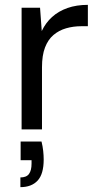

<svg xmlns="http://www.w3.org/2000/svg" viewBox="-20 -533 407 791"><path d="M69 0V-501H145L152 -405Q168 -439 194.5 -463Q221 -487 258 -500Q295 -513 342 -513V-425H315Q282 -425 252.5 -416.5Q223 -408 200.5 -389Q178 -370 165.5 -337.5Q153 -305 153 -256V0ZM64 238V198Q89 198 99.5 183.5Q110 169 110 141V127H65V50H151Q156 70 158 89Q160 108 160 124Q160 184 135 211Q110 238 64 238Z"/></svg>

Font: DM Sans 18pt
Style: Regular
Weight: 400
Designer: Colophon Foundry, Jonny Pinhorn
Foundry: Colophon Foundry
Version: Version 4.004;gftools[0.9.30]